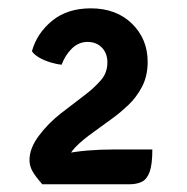

<svg xmlns="http://www.w3.org/2000/svg" viewBox="-20 -772 460 472"><path d="M58.5 -646Q70.5 -690 108 -720.8Q145.5 -751.5 203 -751.5Q266 -751.5 304.5 -713.8Q343 -676 343 -620Q343 -585 329 -558.5Q315 -532 295.2 -513.5Q275.5 -495 259 -483L213 -449.5Q182.5 -428 165.2 -410Q148 -392 148 -376.5V-319H84Q66 -339.5 59.2 -352.2Q52.5 -365 52.5 -378.5Q52.5 -407.5 75.5 -438.2Q98.5 -469 130 -493.5L192.5 -541.5Q212 -556.5 228 -574.8Q244 -593 244 -618.5Q244 -641 230.5 -655Q217 -669 194.5 -669Q172.5 -668.5 156.2 -652.2Q140 -636 131.5 -613Q119.5 -614 104.5 -618.5Q89.5 -623 76.8 -630.2Q64 -637.5 58.5 -646ZM354.5 -404.5Q354.5 -368 348 -349.8Q341.5 -331.5 328.8 -325.2Q316 -319 298.5 -319H97L85.5 -377.5Q107.5 -387.5 134.8 -393.2Q162 -399 193.2 -401.8Q224.5 -404.5 257 -404.5Z"/></svg>

Font: Signika Light Medium
Style: Regular
Weight: 500
Version: Version 2.003;gftools[0.9.32]